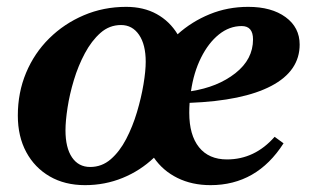

<svg xmlns="http://www.w3.org/2000/svg" viewBox="-20 -526 915 560"><path d="M228 14Q169 14 125 -11.5Q81 -37 56.5 -82.5Q32 -128 32 -189Q32 -256 56 -313.5Q80 -371 123.5 -414Q167 -457 224.5 -481.5Q282 -506 348 -506Q399 -506 437 -485Q475 -464 498 -426Q539 -463 591.5 -484.5Q644 -506 704 -506Q772 -506 813 -476Q854 -446 854 -396Q854 -319 771.5 -275.5Q689 -232 533 -226Q532 -211 532 -197Q532 -132 560.5 -96.5Q589 -61 642 -61Q723 -61 781 -127L807 -108Q729 14 594 14Q540 14 497.5 -7Q455 -28 429 -66Q389 -28 337.5 -7Q286 14 228 14ZM243 -39Q277 -39 303 -61.5Q329 -84 348 -120.5Q367 -157 379.5 -199Q392 -241 398.5 -280Q405 -319 405 -346Q405 -396 385.5 -424.5Q366 -453 333 -453Q299 -453 273 -430Q247 -407 227.5 -370.5Q208 -334 195.5 -292.5Q183 -251 177 -212Q171 -173 171 -146Q171 -95 190 -67Q209 -39 243 -39ZM685 -450Q649 -450 618.5 -425.5Q588 -401 566.5 -358Q545 -315 537 -260Q615 -272 666.5 -312.5Q718 -353 718 -411Q718 -450 685 -450Z"/></svg>

Font: Platypi SemiBold
Style: Italic
Weight: 600
Italic angle: -13°
Designer: David Sargent
Foundry: Bolt Cutter Type
Version: Version 1.200; ttfautohint (v1.8.4.7-5d5b)